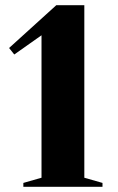

<svg xmlns="http://www.w3.org/2000/svg" viewBox="-20 -720 455 740"><path d="M305 -700V-35L375 -15V0H70V-15L140 -35V-584L35 -510L15 -535L197 -700Z"/></svg>

Font: Yeseva One
Style: Regular
Weight: 400
Designer: Jovanny Lemonad
Foundry: Jovanny Lemonad
Version: Version 2.000